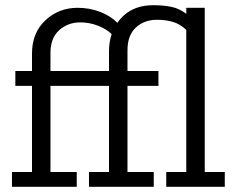

<svg xmlns="http://www.w3.org/2000/svg" viewBox="-20 -718 905 738"><path d="M399 -57V-388H174V-57H275V0H26V-57H103V-388H39V-445H103V-512Q103 -592 154.5 -640Q206 -688 278 -688Q326 -688 367 -671.5Q408 -655 431 -630Q478 -698 569 -698Q609 -698 639.5 -691.5Q670 -685 696 -665V-688H767V-57H844V0H619V-57H696V-603Q672 -626 644 -634Q616 -642 584 -642Q534 -642 502 -612Q470 -582 470 -525V-445H589V-388H470V-57H571V0H322V-57ZM174 -515V-445H399V-522Q399 -555 409 -587Q390 -606 357 -619Q324 -632 289 -632Q241 -632 207.5 -602Q174 -572 174 -515Z"/></svg>

Font: Zilla Slab
Style: Regular
Weight: 400
Designer: Typotheque.com
Foundry: Typotheque type foundry
Version: Version 1.1; 2017; ttfautohint (v1.6)